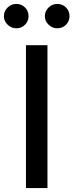

<svg xmlns="http://www.w3.org/2000/svg" viewBox="-52 -957 374 977"><path d="M189.5 -727.1V0H80.1V-727.1ZM30.8 -813Q5.9 -813 -13.2 -831.3Q-32.2 -849.6 -32.2 -874.5Q-32.2 -900.4 -13.4 -918.7Q5.4 -937 30.8 -937Q57.6 -937 75.4 -918.9Q93.3 -900.9 93.3 -874.5Q93.3 -849.1 75.2 -831.1Q57.1 -813 30.8 -813ZM239.3 -813Q214.4 -813 195.3 -831.3Q176.3 -849.6 176.3 -874.5Q176.3 -900.4 195.1 -918.7Q213.9 -937 239.3 -937Q266.1 -937 283.9 -918.9Q301.8 -900.9 301.8 -874.5Q301.8 -849.1 283.7 -831.1Q265.6 -813 239.3 -813Z"/></svg>

Font: Karasuma Gothic
Style: Regular
Weight: 500
Designer: Rasmus Andersson / Ryoko Nishizuka
Foundry: Genbu
Version: Version 1.00